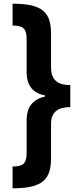

<svg xmlns="http://www.w3.org/2000/svg" viewBox="-20 -852 439 1038"><path d="M360 -273V-392C295 -392 256 -417 256 -487V-667C256 -783 214 -832 48 -832V-714C100 -713 124 -703 124 -641V-461C124 -387 161 -348 223 -336V-330C163 -317 124 -278 124 -203V-24C124 37 100 48 48 48V166C213 166 256 117 256 1V-183C256 -247 295 -273 360 -273Z"/></svg>

Font: Noto Sans Gurmukhi Condensed ExtraBold
Style: Regular
Weight: 800
Width: 3
Designer: Jelle Bosma - Monotype Design Team
Foundry: Monotype Imaging Inc.
Version: Version 2.004